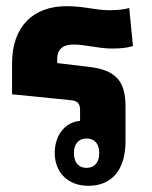

<svg xmlns="http://www.w3.org/2000/svg" viewBox="-20 -590 492 621"><path d="M386 -244C386 -325 358 -364 265 -374L165 -386V-400C165 -428 181 -446 218 -446C255 -446 299 -433 342 -433C372 -433 389 -435 410 -441L398 -564C380 -559 357 -557 333 -557C289 -557 253 -570 195 -570C88 -570 19 -505 19 -385V-285L209 -266C234 -264 239 -252 239 -232V-199C188 -195 157 -150 157 -95C157 -35 197 11 266 11C336 11 386 -34 386 -134ZM260 -142C286 -142 301 -125 301 -95C301 -65 286 -47 260 -47C234 -47 219 -65 219 -95C219 -124 234 -142 260 -142Z"/></svg>

Font: Noto Sans Thai Looped Condensed ExtraBold
Style: Regular
Weight: 800
Width: 3
Designer: Sasikarn Vongin, Ben Mitchell
Foundry: The Fontpad Ltd
Version: Version 1.001